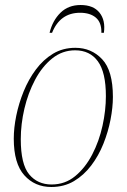

<svg xmlns="http://www.w3.org/2000/svg" viewBox="-20 -737 507 767"><path d="M185 10Q119 10 77 -37Q35 -84 35 -183Q35 -226 45 -275Q55 -324 74.5 -372Q94 -420 123.5 -459.5Q153 -499 192 -522.5Q231 -546 281 -546Q345 -546 388 -500.5Q431 -455 431 -350Q431 -308 421.5 -259Q412 -210 393 -162.5Q374 -115 344.5 -76Q315 -37 275.5 -13.5Q236 10 185 10ZM186 0Q240 0 280.5 -33.5Q321 -67 348.5 -120Q376 -173 389.5 -234.5Q403 -296 403 -353Q403 -448 371 -492Q339 -536 280 -536Q229 -536 188.5 -503.5Q148 -471 120 -418Q92 -365 77.5 -303Q63 -241 63 -181Q63 -81 96.5 -40.5Q130 0 186 0ZM178 -606Q190 -655 221.5 -686Q253 -717 302 -717Q353 -717 377.5 -686.5Q402 -656 395 -606H385Q386 -647 363 -666.5Q340 -686 300 -686Q220 -686 188 -606Z"/></svg>

Font: Noto Serif Display SemiCondensed Thin
Style: Italic
Weight: 100
Width: 4
Italic angle: -12°
Designer: Monotype Design Team
Foundry: Monotype Imaging Inc.
Version: Version 2.009